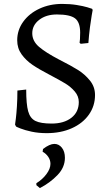

<svg xmlns="http://www.w3.org/2000/svg" viewBox="-20 -669 570 982"><path d="M62 -22 57 -32Q58 -38 61 -62Q64 -86 66.5 -124.5Q69 -163 69 -206L114 -211Q114 -136 124 -100Q134 -64 161 -50.5Q188 -37 244 -37Q307 -37 345 -66.5Q383 -96 383 -147Q383 -177 362.5 -201Q342 -225 314 -242Q286 -259 231 -288Q179 -315 146 -337.5Q113 -360 90.5 -391Q68 -422 68 -463Q68 -515 98.5 -557.5Q129 -600 181.5 -624.5Q234 -649 298 -649Q338 -649 372 -643.5Q406 -638 426 -632Q446 -626 451 -624L454 -618Q453 -612 449 -590Q445 -568 440 -529Q435 -490 432 -449L393 -445L387 -450Q388 -454 389 -468.5Q390 -483 390 -502Q390 -555 364 -575Q338 -595 271 -595Q216 -595 180.5 -567.5Q145 -540 145 -499Q145 -459 179.5 -429.5Q214 -400 281 -365Q346 -332 380 -310.5Q414 -289 440 -257Q466 -225 466 -183Q466 -127 434.5 -82.5Q403 -38 347 -13Q291 12 219 12Q177 12 142 4.5Q107 -3 84.5 -12Q62 -21 62 -22ZM258 67Q281 67 296.5 86.5Q312 106 312 138Q312 187 274 226.5Q236 266 184 293L166 278V268Q197 249 217.5 221.5Q238 194 238 169Q238 150 227 133.5Q216 117 198 107L200 93Q234 67 258 67Z"/></svg>

Font: Sahitya
Style: Regular
Weight: 400
Designer: Juan Pablo del Peral
Foundry: Juan Pablo del Peral (http://www.huertatipografica.com)
Version: Version 1.001;PS 001.000;hotconv 1.0.70;makeotf.lib2.5.58329